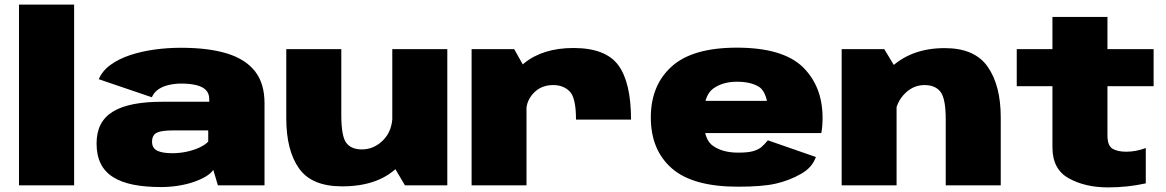

<svg xmlns="http://www.w3.org/2000/svg" viewBox="-20 -805 5065 834"><path d="M62.5 0H302V-785H62.5Z M679 7.5Q717.5 7.5 753.8 1.8Q790 -4 820.2 -14.2Q850.5 -24.5 873 -37.8Q895.5 -51 906.5 -67L926.5 0H1129V-357Q1129 -442.5 1087.8 -495.2Q1046.5 -548 965.8 -572.8Q885 -597.5 766 -597.5Q708.5 -597.5 651.8 -589.8Q595 -582 545.8 -565.8Q496.5 -549.5 460.5 -523.5Q424.5 -497.5 409 -461L639.5 -382.5Q649.5 -405 669.5 -418Q689.5 -431 715.5 -436.5Q741.5 -442 767.5 -442Q805.5 -442 832.8 -435.2Q860 -428.5 874.5 -413.8Q889 -399 889 -373.5V-363H685.5Q613.5 -363 559.8 -352.5Q506 -342 470.2 -320Q434.5 -298 417 -263.8Q399.5 -229.5 399.5 -181.5Q399.5 -130.5 417.5 -94.2Q435.5 -58 471.5 -35.5Q507.5 -13 559.2 -2.8Q611 7.5 679 7.5ZM729 -139.5Q708.5 -139.5 692 -142Q675.5 -144.5 664 -150Q652.5 -155.5 646.5 -165Q640.5 -174.5 640.5 -189.5Q640.5 -204.5 646 -214.2Q651.5 -224 662.2 -229Q673 -234 690.2 -236.2Q707.5 -238.5 730.5 -238.5H884.5V-190Q871.5 -176 846.5 -164.2Q821.5 -152.5 790.8 -146Q760 -139.5 729 -139.5Z M1739 0H1923V-591.5H1684V-93ZM1462.5 -591.5H1223.5V-291Q1223.5 -152.5 1278.5 -74Q1333.5 4.5 1466 4.5Q1631 4.5 1716.5 -88.8Q1802 -182 1802 -259.5L1685 -306.5Q1685 -237.5 1645 -196.8Q1605 -156 1552 -156Q1505 -156 1483.8 -185Q1462.5 -214 1462.5 -305.5Z M2482 -285.5H2721Q2721 -446.5 2666 -521.5Q2611 -596.5 2471 -596.5Q2338 -596.5 2256.5 -530.2Q2175 -464 2175 -379.5L2266 -322.5Q2266 -368 2298.8 -401.8Q2331.5 -435.5 2383 -435.5Q2427 -435.5 2454.5 -408Q2482 -380.5 2482 -285.5ZM2028.5 0H2267V-496.5L2213.5 -591.5H2028.5Z M3186 6V-142Q3120 -142 3078.5 -170.5Q3036 -197.5 3036 -293.5Q3036 -389.5 3077 -419.5Q3118.5 -450 3181 -450Q3245 -450 3281 -425Q3302.5 -407.5 3311.5 -367H3015.5V-227H3547.5Q3553 -256 3553 -293.5Q3553 -429.5 3467 -514Q3379.5 -598 3180.5 -598Q2988.5 -598 2898 -516.5Q2807 -435 2807 -294.5Q2807 -153.5 2898.5 -73.5Q2989.5 6 3186 6ZM3186 -142V6Q3292 6 3350.5 -7.5Q3409 -21 3458 -49Q3507.5 -76 3524 -123L3315.5 -195.5Q3300 -177 3285.5 -164.5Q3270.5 -153.5 3248 -147.5Q3226 -142 3186 -142Z M3636 0H3874.5V-503L3821 -591.5H3636ZM4088 0H4327V-295Q4327 -433.5 4270.5 -514.8Q4214 -596 4083.5 -596Q3932.5 -596 3840.8 -503Q3749 -410 3749 -332L3865.5 -279Q3865.5 -348.5 3904.2 -392Q3943 -435.5 3995.5 -435.5Q4042.5 -435.5 4065.2 -406.2Q4088 -377 4088 -286.5Z M4792 9Q4878.5 9 4957 -8.5V-162Q4914.5 -146 4872 -146Q4834 -146 4812.2 -159.2Q4790.5 -172.5 4790.5 -217.5V-430.5H4991V-591.5H4790.5V-731.5H4551.5V-591.5H4396.5V-430.5H4551.5V-165Q4551.5 -69.5 4623 -30.2Q4694.5 9 4792 9Z"/></svg>

Font: Anybody SemiExpanded Black
Style: Regular
Weight: 900
Width: 6
Version: Version 1.113;gftools[0.9.25]